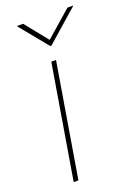

<svg xmlns="http://www.w3.org/2000/svg" viewBox="-144 -808 612 867"><g transform="rotate(-20 162.0 -375.0)"><path d="M54 0 144.9 -545.5H167.6L76.7 0ZM83.8 -750 171.9 -640.6 296.9 -750H323.9L322.4 -747.2L170.5 -613.6H164.8L55.4 -747.2L56.8 -750Z"/></g></svg>

Font: Inter UI Thin
Style: Italic
Weight: 100
Italic angle: -9.39999°
Designer: Rasmus Andersson
Foundry: rsms
Version: 3.2;8d6f07862